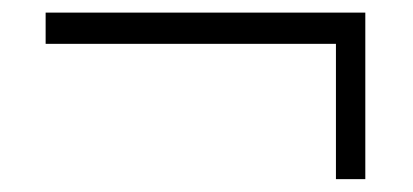

<svg xmlns="http://www.w3.org/2000/svg" viewBox="-20 -402 646 300"><path d="M504.9 -122.1V-333.5H51.3V-382.3H550.8V-122.1Z"/></svg>

Font: XB Kayhan
Style: Regular
Weight: 400
Designer: Behnam
Foundry: Irmug
Version: Version 7.300 2009